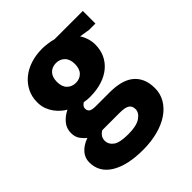

<svg xmlns="http://www.w3.org/2000/svg" viewBox="-202 -616 981 981"><g transform="rotate(-45 288.0 -125.5)"><path d="M53 -315Q53 -354 69 -386.5Q85 -419 113.5 -442.5Q142 -466 180.5 -478.5Q219 -491 265 -491Q282 -491 304 -488Q326 -485 344 -480H548V-389H502L446 -398Q457 -383 464.5 -360Q472 -337 472 -314Q472 -276 458 -245Q444 -214 417 -191Q390 -168 351 -155.5Q312 -143 263 -143Q252 -143 242 -144Q232 -145 222 -147Q215 -143 209 -136Q203 -129 203 -118Q203 -105 212.5 -97Q222 -89 251 -89H352Q391 -89 424 -81Q457 -73 480.5 -55Q504 -37 517 -8.5Q530 20 530 60Q530 99 511 132Q492 165 457.5 189Q423 213 373.5 226.5Q324 240 264 240Q152 240 88 201Q24 162 24 90Q24 58 45.5 33.5Q67 9 106 -5Q94 -13 79 -32.5Q64 -52 64 -81Q64 -115 84.5 -139.5Q105 -164 136 -179Q123 -186 108.5 -198.5Q94 -211 81.5 -228Q69 -245 61 -266.5Q53 -288 53 -315ZM188 21Q176 27 167 39Q158 51 158 69Q158 94 181.5 112Q205 130 268 130Q327 130 355.5 110.5Q384 91 384 65Q384 42 368 31.5Q352 21 314 21ZM328 -317Q328 -352 309.5 -370.5Q291 -389 263 -389Q234 -389 216 -370.5Q198 -352 198 -317Q198 -282 216.5 -263.5Q235 -245 263 -245Q292 -245 310 -263.5Q328 -282 328 -317Z"/></g></svg>

Font: Mukta Vaani ExtraBold
Style: Regular
Weight: 800
Designer: Noopur Datye, Girish Dalvi, Yashodeep Gholap, Pallavi Karambelkar
Foundry: Ek Type
Version: Version 2.538;PS 1.000;hotconv 16.6.51;makeotf.lib2.5.65220;